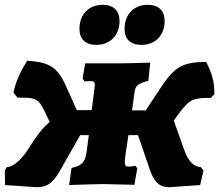

<svg xmlns="http://www.w3.org/2000/svg" viewBox="-36 -767 913 800"><path d="M365 -580C423 -580 462 -620 462 -679C462 -722 437 -747 392 -747C334 -747 295 -707 295 -647C295 -604 320 -580 365 -580ZM554 -580C611 -580 650 -620 650 -679C650 -722 625 -747 580 -747C522 -747 483 -707 483 -647C483 -604 507 -580 554 -580ZM823 -509C732 -508 695 -493 640 -411L571 -307H514L525 -385C529 -411 541 -420 582 -430L590 -506C508 -503 466 -503 447 -503H319L308 -440L316 -428C321 -428 330 -429 339 -429C354 -429 359 -427 359 -413C359 -408 358 -402 357 -394L346 -308H284L240 -406C204 -487 171 -508 77 -514C49 -468 31 -432 20 -381L37 -360C108 -361 123 -359 149 -305L171 -259C148 -240 128 -216 107 -185L79 -142C52 -100 18 -71 -7 -71L-16 -57L-15 4L115 13C157 13 181 1 213 -54L298 -204H334L325 -135C319 -91 305 -77 262 -67L252 4C319 2 367 0 391 0C408 0 468 2 524 3L536 -66L527 -77C523 -75 514 -73 500 -73C489 -73 484 -77 484 -92C484 -99 485 -109 487 -123L499 -204H539L588 -61C607 -6 629 13 671 13L798 4L812 -57L800 -71C776 -71 750 -92 734 -136L688 -265L714 -300C754 -353 772 -360 842 -359L857 -374C858 -425 847 -463 823 -509Z"/></svg>

Font: Alegreya SC Black
Style: Italic
Weight: 900
Italic angle: -7°
Designer: Juan Pablo del Peral
Foundry: Huerta Tipografica
Version: Version 2.007;PS 002.007;hotconv 1.0.88;makeotf.lib2.5.64775